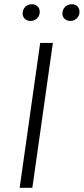

<svg xmlns="http://www.w3.org/2000/svg" viewBox="-20 -888 396 908"><path d="M133 0H73L170 -685H230ZM87 -824Q87 -843 99.5 -855.5Q112 -868 131 -868Q147 -868 157.5 -858Q168 -848 168 -832Q168 -814 155.5 -801.5Q143 -789 124 -789Q108 -789 97.5 -799Q87 -809 87 -824ZM275 -824Q275 -843 288 -855.5Q301 -868 320 -868Q336 -868 346 -858Q356 -848 356 -832Q356 -814 343.5 -801.5Q331 -789 312 -789Q296 -789 285.5 -799Q275 -809 275 -824Z"/></svg>

Font: FiraGO Light
Style: Italic
Weight: 300
Italic angle: -8°
Designer: bBox Type GmbH
Foundry: bBox Type GmbH
Version: Version 1.001